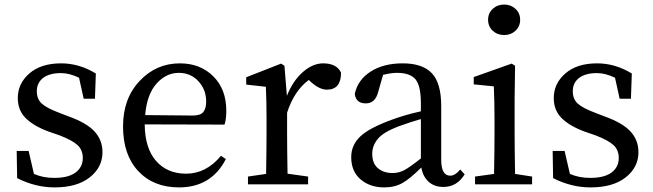

<svg xmlns="http://www.w3.org/2000/svg" viewBox="-20 -814 2882 848"><path d="M245.1 -314.5 283.2 -299.8Q362.3 -271.5 397.5 -233.4Q432.6 -195.3 432.6 -141.6Q432.6 -75.2 376.5 -30.8Q320.3 13.7 220.7 13.7Q136.7 13.7 55.7 -27.3L53.7 -147.5H106.4L129.9 -45.9Q169.9 -28.3 219.7 -28.3Q282.2 -28.3 314 -52.2Q345.7 -76.2 345.7 -116.2Q345.7 -151.4 322.8 -172.9Q299.8 -194.3 244.1 -215.8L193.4 -233.4Q127.9 -257.8 93.3 -292.5Q58.6 -327.1 58.6 -380.9Q58.6 -445.3 109.9 -489.7Q161.1 -534.2 250 -534.2Q330.1 -534.2 403.3 -489.3L399.4 -377.9H349.6L329.1 -470.7Q286.1 -491.2 250 -491.2Q198.2 -491.2 170.4 -469.7Q142.6 -448.2 142.6 -411.1Q142.6 -376 165 -356Q187.5 -335.9 245.1 -314.5Z M621.1 -305.7 832 -303.7Q865.2 -303.7 877.9 -319.3Q890.6 -335 890.6 -365.2Q890.6 -418 856.4 -455.1Q822.3 -492.2 769.5 -492.2Q713.9 -492.2 671.4 -444.8Q628.9 -397.5 621.1 -305.7ZM971.7 -263.7 619.1 -264.6Q620.1 -159.2 669.4 -103Q718.8 -46.9 801.8 -46.9Q890.6 -46.9 956.1 -126L977.5 -111.3Q913.1 13.7 770.5 13.7Q658.2 13.7 590.8 -58.1Q523.4 -129.9 523.4 -255.9Q523.4 -378.9 596.7 -456.5Q669.9 -534.2 774.4 -534.2Q864.3 -534.2 921.9 -477.1Q979.5 -419.9 979.5 -325.2Q979.5 -287.1 971.7 -263.7Z M1236.3 -523.4 1247.1 -390.6Q1273.4 -457 1317.4 -495.6Q1361.3 -534.2 1407.2 -534.2Q1466.8 -534.2 1486.3 -493.2Q1486.3 -418 1423.8 -418Q1392.6 -418 1356.4 -449.2L1343.8 -460.9Q1279.3 -413.1 1248 -316.4V-230.5Q1248 -158.2 1250 -46.9L1340.8 -34.2V0H1075.2V-34.2L1155.3 -45.9Q1157.2 -155.3 1157.2 -230.5V-287.1Q1157.2 -365.2 1154.3 -430.7L1067.4 -440.4V-472.7L1221.7 -533.2Z M1838.9 -114.3V-288.1Q1799.8 -277.3 1737.3 -254.9Q1671.9 -229.5 1647.9 -199.7Q1624 -169.9 1624 -134.8Q1624 -92.8 1648.9 -71.3Q1673.8 -49.8 1713.9 -49.8Q1742.2 -49.8 1766.6 -63Q1791 -76.2 1838.9 -114.3ZM2012.7 -65.4 2032.2 -43.9Q1998 11.7 1938.5 11.7Q1898.4 11.7 1873 -11.2Q1847.7 -34.2 1840.8 -74.2Q1792 -25.4 1757.8 -5.9Q1723.6 13.7 1676.8 13.7Q1614.3 13.7 1572.8 -21.5Q1531.2 -56.6 1531.2 -120.1Q1531.2 -172.9 1570.8 -210.9Q1610.4 -249 1712.9 -286.1Q1771.5 -307.6 1838.9 -322.3V-356.4Q1838.9 -435.5 1814.9 -463.9Q1791 -492.2 1733.4 -492.2Q1707 -492.2 1671.9 -483.4L1650.4 -408.2Q1637.7 -357.4 1595.7 -357.4Q1551.8 -357.4 1546.9 -399.4Q1560.5 -461.9 1617.2 -498Q1673.8 -534.2 1758.8 -534.2Q1846.7 -534.2 1887.7 -490.2Q1928.7 -446.3 1928.7 -345.7V-108.4Q1928.7 -38.1 1968.8 -38.1Q1990.2 -38.1 2012.7 -65.4Z M2207 -659.2Q2176.8 -659.2 2156.2 -678.2Q2135.7 -697.3 2135.7 -726.6Q2135.7 -755.9 2156.2 -774.9Q2176.8 -793.9 2207 -793.9Q2236.3 -793.9 2256.8 -774.9Q2277.3 -755.9 2277.3 -726.6Q2277.3 -697.3 2256.8 -678.2Q2236.3 -659.2 2207 -659.2ZM2254.9 -45.9 2330.1 -34.2V0H2078.1V-34.2L2162.1 -45.9Q2164.1 -157.2 2164.1 -230.5V-288.1Q2164.1 -361.3 2161.1 -432.6L2072.3 -441.4V-473.6L2240.2 -533.2L2254.9 -523.4L2252.9 -377V-230.5Q2252.9 -157.2 2254.9 -45.9Z M2612.3 -314.5 2650.4 -299.8Q2729.5 -271.5 2764.6 -233.4Q2799.8 -195.3 2799.8 -141.6Q2799.8 -75.2 2743.7 -30.8Q2687.5 13.7 2587.9 13.7Q2503.9 13.7 2422.9 -27.3L2420.9 -147.5H2473.6L2497.1 -45.9Q2537.1 -28.3 2586.9 -28.3Q2649.4 -28.3 2681.2 -52.2Q2712.9 -76.2 2712.9 -116.2Q2712.9 -151.4 2689.9 -172.9Q2667 -194.3 2611.3 -215.8L2560.5 -233.4Q2495.1 -257.8 2460.4 -292.5Q2425.8 -327.1 2425.8 -380.9Q2425.8 -445.3 2477.1 -489.7Q2528.3 -534.2 2617.2 -534.2Q2697.3 -534.2 2770.5 -489.3L2766.6 -377.9H2716.8L2696.3 -470.7Q2653.3 -491.2 2617.2 -491.2Q2565.4 -491.2 2537.6 -469.7Q2509.8 -448.2 2509.8 -411.1Q2509.8 -376 2532.2 -356Q2554.7 -335.9 2612.3 -314.5Z"/></svg>

Font: GenYoMin TW TTF Medium
Style: Regular
Weight: 500
Version: Version 1.300